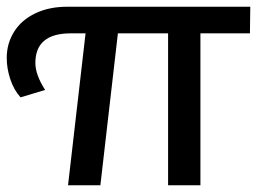

<svg xmlns="http://www.w3.org/2000/svg" viewBox="-28 -550 772 570"><path d="M714 -451 715 -530H171C135.7 -530 104.3 -523.5 77 -510.5C49.7 -497.5 28.7 -479.3 14 -456C-0.7 -432.7 -8 -406.7 -8 -378C-8 -357.3 -4.5 -336.3 2.5 -315C9.5 -293.7 19.7 -275.7 33 -261L106 -283C86.7 -313 77 -339.7 77 -363C77 -421.7 112 -451 182 -451H226L174 0H270L322 -451H471V0H567V-451Z"/></svg>

Font: Rookery
Style: Regular
Weight: 400
Designer: Ryan Kimball / Julieta Ulanovsky
Foundry: Motorola Mobility LLC.
Version: Version 1.0